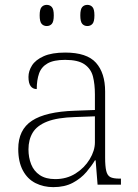

<svg xmlns="http://www.w3.org/2000/svg" viewBox="-20 -759 567 789"><path d="M199 10Q159 10 126 -6.5Q93 -23 74 -58.5Q55 -94 55 -147Q55 -226 111.5 -263Q168 -300 287 -304L370 -307V-371Q370 -413 362 -444.5Q354 -476 327.5 -494.5Q301 -513 248 -513Q201 -513 175.5 -498.5Q150 -484 140.5 -457Q131 -430 131 -393Q115 -393 106 -405Q97 -417 97 -443Q97 -467 111.5 -490Q126 -513 159.5 -528Q193 -543 248 -543Q337 -543 374.5 -501Q412 -459 412 -383V-111Q412 -76 416.5 -57Q421 -38 433 -31.5Q445 -25 471 -25H477V0H381L373 -100H370Q357 -78 335 -52Q313 -26 279.5 -8Q246 10 199 10ZM207 -23Q254 -23 290.5 -46Q327 -69 348.5 -104.5Q370 -140 370 -174V-281L289 -278Q216 -276 174 -259.5Q132 -243 114.5 -214Q97 -185 97 -145Q97 -112 108 -84Q119 -56 143.5 -39.5Q168 -23 207 -23ZM339 -652Q326 -652 318 -661Q310 -670 310 -696Q310 -721 318 -730Q326 -739 339 -739Q352 -739 360 -730Q368 -721 368 -696Q368 -670 360 -661Q352 -652 339 -652ZM172 -652Q159 -652 151 -661Q143 -670 143 -696Q143 -721 151 -730Q159 -739 172 -739Q185 -739 193 -730Q201 -721 201 -696Q201 -670 193 -661Q185 -652 172 -652Z"/></svg>

Font: Noto Serif Thai ExtraLight
Style: Regular
Weight: 250
Version: Version 2.001